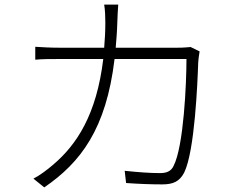

<svg xmlns="http://www.w3.org/2000/svg" viewBox="-20 -797 1040 833"><path d="M807 -593C794 -592 778 -590 750 -590H482C485 -625 488 -662 489 -701C490 -725 491 -755 493 -777H432C436 -754 437 -722 437 -700C437 -661 435 -625 432 -590H238C199 -590 164 -592 133 -594V-538C165 -541 196 -541 239 -541H428C399 -299 312 -168 210 -82C186 -61 151 -35 125 -22L172 16C330 -92 441 -238 477 -541H789C789 -435 777 -162 733 -77C722 -53 701 -46 674 -46C630 -46 577 -50 521 -56L527 -3C581 1 638 3 684 3C732 3 759 -10 779 -48C825 -141 837 -438 840 -527C841 -541 843 -556 846 -574Z"/></svg>

Font: Noto Sans JP Light
Style: Regular
Weight: 300
Designer: Ryoko NISHIZUKA (kana & ideographs); Paul D. Hunt (Latin, Greek & Cyrillic); Wenlong ZHANG (bopomofo); Sandoll Communica
Foundry: Adobe Systems Incorporated
Version: Version 1.004;PS 1.004;hotconv 1.0.82;makeotf.lib2.5.63406